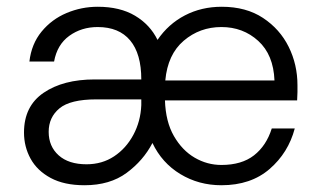

<svg xmlns="http://www.w3.org/2000/svg" viewBox="-20 -536 944 568"><path d="M230 12Q170 12 130 -9.5Q90 -31 70.5 -66.5Q51 -102 51 -144Q51 -222 109 -261.5Q167 -301 260 -301H398Q398 -377 365 -416.5Q332 -456 269 -456Q221 -456 185 -430Q149 -404 140 -354H67Q73 -406 103 -442.5Q133 -479 177 -497.5Q221 -516 269 -516Q335 -516 379.5 -489.5Q424 -463 446 -418Q478 -465 527 -490.5Q576 -516 636 -516Q708 -516 758 -483Q808 -450 834 -397.5Q860 -345 860 -284Q860 -274 860 -263.5Q860 -253 859 -239H468Q470 -176 494.5 -133.5Q519 -91 556 -69.5Q593 -48 635 -48Q695 -48 731.5 -76.5Q768 -105 784 -156H852Q833 -84 777.5 -36Q722 12 635 12Q568 12 513.5 -21Q459 -54 431 -113Q404 -61 354.5 -24.5Q305 12 230 12ZM469 -298H792Q789 -374 744 -415Q699 -456 635 -456Q571 -456 523.5 -415.5Q476 -375 469 -298ZM236 -50Q282 -50 317.5 -73.5Q353 -97 374.5 -137Q396 -177 398 -225V-242H265Q188 -242 156 -215.5Q124 -189 124 -146Q124 -103 153.5 -76.5Q183 -50 236 -50Z"/></svg>

Font: DM Sans Light
Style: Regular
Weight: 300
Designer: Colophon Foundry, Jonny Pinhorn
Foundry: Colophon Foundry
Version: Version 4.004; ttfautohint (v1.8.4.7-5d5b)